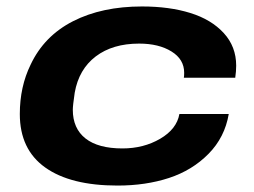

<svg xmlns="http://www.w3.org/2000/svg" viewBox="-20 -559 783 591"><path d="M341.8 12.2Q197.3 12.2 119.1 -43.5Q41 -99.1 41 -208Q41 -292 74.2 -359.9Q115.7 -448.2 204.8 -493.7Q293.9 -539.1 417 -539.1Q501.5 -539.1 565.9 -519Q630.4 -499 668.7 -457.3Q707 -415.5 707 -356.9Q707 -339.8 704.1 -319.8H545.9Q546.9 -324.7 546.9 -335Q546.9 -376.5 507.8 -400.6Q468.8 -424.8 408.2 -424.8Q326.7 -424.8 274.7 -385.3Q222.7 -345.7 210 -273.9Q204.1 -233.9 204.1 -221.2Q204.1 -163.6 243.2 -132.8Q282.2 -102.1 356.9 -102.1Q421.9 -102.1 472.9 -131.8Q523.9 -161.6 532.2 -208H684.1Q671.9 -136.2 621.8 -85.4Q571.8 -34.7 500.2 -11.2Q428.7 12.2 341.8 12.2Z"/></svg>

Font: Archivo Expanded
Style: Bold Italic
Weight: 700
Width: 7
Italic angle: -10°
Designer: Hector Gatti
Foundry: Omnibus-Type
Version: Version 2.001